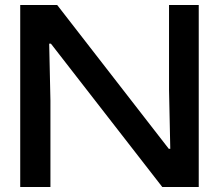

<svg xmlns="http://www.w3.org/2000/svg" viewBox="-20 -749 878 769"><path d="M61 0V-729H209L656 -153H662L657 -389V-729H776V0H630L184 -574H177L182 -346V0Z"/></svg>

Font: Mona Sans Expanded Medium
Style: Regular
Weight: 500
Width: 7
Designer: Deni Anggara
Foundry: GitHub
Version: Version 2.000